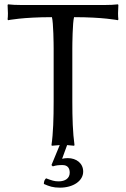

<svg xmlns="http://www.w3.org/2000/svg" viewBox="-20 -668 580 884"><path d="M268 92C291 92 301 106 301 127C301 153 280 167 250 167C230 167 219 163 192 153C185 160 182 167 182 179C207 190 224 196 256 196C317 196 363 165 363 122C363 84 332 60 292 60C283 60 274 61 266 63L289 0C301 1 314 2 321 3L323 0C315 -57 313 -125 313 -200V-445C313 -462 314 -565 321 -589C455 -589 523 -575 523 -575L525 -579C523 -594 523 -617 525 -645L523 -648C507 -646 484 -645 463 -645H77C56 -645 33 -646 17 -648L15 -645C17 -617 17 -594 15 -579L17 -575C17 -575 85 -589 219 -589C226 -565 227 -462 227 -445V-200C227 -125 225 -54 217 0L219 3C227 2 243 1 255 0L217 92L223 98C239 93 249 92 268 92Z"/></svg>

Font: Libertinus Sans
Style: Regular
Weight: 400
Designer: Philipp H. Poll, Khaled Hosny
Foundry: Caleb Maclennan
Version: Version 7.050;RELEASE